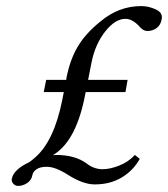

<svg xmlns="http://www.w3.org/2000/svg" viewBox="-20 -595 553 632"><path d="M164 -85Q227 -85 265 -57Q289 -38 318 -38Q342 -38 372.5 -50Q403 -62 424 -85L440 -72Q419 -34 381 -11Q343 12 292 12Q253 12 203 -20Q162 -46 134 -46Q112 -46 100.5 -38Q89 -30 87 -20Q84 -2 69.5 7.5Q55 17 40 17Q30 17 23.5 9.5Q17 2 19 -7Q25 -37 76 -61Q85 -67 96 -77Q158 -131 185 -266L190 -292H124L132 -332H198L199 -340Q211 -400 236.5 -442.5Q262 -485 309 -523Q370 -575 445 -575Q469 -575 493 -564Q517 -553 512 -531Q509 -513 496 -503Q483 -493 465 -493Q450 -493 436 -511Q414 -533 393 -533Q359 -533 326 -491Q293 -449 281 -388L270 -332H400L393 -292H262L261 -287Q233 -136 160 -88Q159 -87 157 -86Q155 -85 154 -84Q160 -85 164 -85Z"/></svg>

Font: Linux Libertine O
Style: Italic
Weight: 400
Italic angle: -12°
Designer: Philipp H. Poll
Foundry: Philipp H. Poll
Version: Version 5.1.6